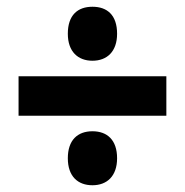

<svg xmlns="http://www.w3.org/2000/svg" viewBox="-20 -637 549 569"><path d="M254 -457C297 -457 327 -484 327 -537C327 -592 298 -617 254 -617C210 -617 181 -592 181 -537C181 -484 211 -457 254 -457ZM35 -294H473V-411H35ZM254 -88C297 -88 327 -115 327 -168C327 -222 298 -248 254 -248C210 -248 181 -222 181 -168C181 -114 211 -88 254 -88Z"/></svg>

Font: Noto Sans Malayalam Condensed ExtraBold
Style: Regular
Weight: 800
Width: 3
Designer: Jelle Bosma - Monotype Design Team
Foundry: Monotype Imaging Inc.
Version: Version 2.104